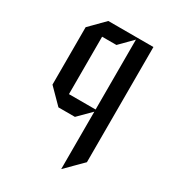

<svg xmlns="http://www.w3.org/2000/svg" viewBox="-190 -624 901 999"><g transform="rotate(30 260.5 -124.0)"><path d="M434 173 336 271V-74L262 0H163L77 -87V-432L163 -519H434ZM336 -87V-507L262 -432H176V-87Z"/></g></svg>

Font: Iceberg
Style: Regular
Weight: 400
Designer: Victor Kharyk
Foundry: Cyreal (www.cyreal.org)
Version: Version 1.002